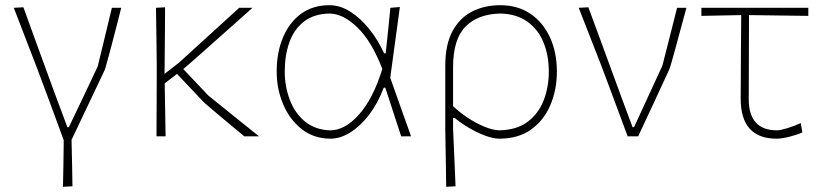

<svg xmlns="http://www.w3.org/2000/svg" viewBox="-20 -524 3160 738"><path d="M222 194Q223 149 223.8 106.2Q224.5 63.5 225 15Q206.5 -35.5 187.5 -87Q168.5 -138.5 150.5 -187L117.5 -275Q97 -328.5 75.2 -384.5Q53.5 -440.5 33 -494L70 -496Q96.5 -422.5 128.2 -335.5Q160 -248.5 188.5 -170.5L239 -35H244.5Q273 -94.5 300.5 -152Q328 -209.5 355.5 -268.5Q369 -323.5 382.8 -380.8Q396.5 -438 410 -494H446Q438.5 -464.5 428.5 -425.5Q418.5 -386.5 408.5 -348.5Q398.5 -310.5 391.2 -284.2Q384 -258 382 -254Q350.5 -187.5 319 -121.2Q287.5 -55 255 13.5Q256 62.5 257 104.5Q258 146.5 258.5 192Z M581.5 0Q582 -56.5 582 -108.5Q582 -160.5 582.5 -221V-271Q582 -332.5 581.2 -385.2Q580.5 -438 579.5 -494L614.5 -496Q614.5 -455 614 -408Q613.5 -361 613.2 -316.8Q613 -272.5 612.5 -240L668.5 -283.5Q746 -354 800.5 -403.8Q855 -453.5 899.5 -494H950.5Q929.5 -475 897.2 -446.5Q865 -418 829.8 -386.5Q794.5 -355 762.8 -327Q731 -299 709.5 -280Q688 -261 684.5 -258.5L780.5 -157Q823.5 -122 872 -83.2Q920.5 -44.5 975.5 0H919Q899 -16.5 873.2 -38Q847.5 -59.5 822.8 -80.2Q798 -101 780.8 -115.8Q763.5 -130.5 760.5 -134L660.5 -240L613 -203.5Q614 -148.5 614.8 -100.2Q615.5 -52 616.5 0Z M1251 9Q1186.5 9 1140 -27.5Q1093.5 -64 1068.5 -123Q1043.5 -182 1043.5 -249Q1043.5 -322.5 1067.8 -380.2Q1092 -438 1137.2 -471Q1182.5 -504 1246 -504Q1287.5 -504 1327 -478.8Q1366.5 -453.5 1400 -411.5Q1433.5 -369.5 1456.5 -319H1462.5Q1468 -369.5 1472.5 -413.5Q1477 -457.5 1480.5 -494L1517 -497Q1508 -430 1498.5 -361Q1489 -292 1480 -225Q1499.5 -169 1519.8 -112.8Q1540 -56.5 1560 0H1522Q1506.5 -47 1491.5 -93.5Q1476.5 -140 1461 -187H1455Q1432.5 -127 1398.8 -83Q1365 -39 1326.5 -15Q1288 9 1251 9ZM1251 -23Q1307.5 -24 1361.2 -85.2Q1415 -146.5 1449.5 -259Q1409.5 -364 1354.5 -417.8Q1299.5 -471.5 1246 -472Q1185.5 -470.5 1147.5 -440.5Q1109.5 -410.5 1092 -360.5Q1074.5 -310.5 1074.5 -249Q1074.5 -192 1093.8 -140.8Q1113 -89.5 1152.2 -57Q1191.5 -24.5 1251 -23Z M1695 194Q1694.5 141.5 1693.5 88.2Q1692.5 35 1691.5 -29V-271Q1691.5 -352.5 1719.2 -404Q1747 -455.5 1794.8 -479.8Q1842.5 -504 1903 -504Q1970 -504 2018.8 -471Q2067.5 -438 2094 -380.2Q2120.5 -322.5 2120.5 -249Q2120.5 -179.5 2095.8 -120.8Q2071 -62 2021.8 -26.5Q1972.5 9 1899.5 9Q1876.5 9 1845.8 -2.2Q1815 -13.5 1783.8 -31.8Q1752.5 -50 1727.5 -71H1721.5V-29Q1724 32 1726.5 84.8Q1729 137.5 1731 192ZM1899.5 -23Q1966.5 -24.5 2008.5 -56.2Q2050.5 -88 2070 -139Q2089.5 -190 2089.5 -249Q2089.5 -310.5 2069.2 -360.5Q2049 -410.5 2007.5 -440.5Q1966 -470.5 1903 -472Q1816.5 -470 1769 -421.5Q1721.5 -373 1721.5 -265.5V-116Q1746 -92.5 1777.2 -71.8Q1808.5 -51 1840.8 -37.5Q1873 -24 1899.5 -23Z M2392.5 0Q2375.5 -46.5 2357.5 -94.5Q2339.5 -142.5 2323 -187L2290 -275Q2269 -328.5 2247.2 -384.5Q2225.5 -440.5 2204.5 -494L2241.5 -496Q2260.5 -445.5 2282.8 -384.2Q2305 -323 2328.5 -259.5Q2352 -196 2373.5 -137L2411.5 -35H2417L2526 -271.5Q2540 -326 2554.2 -382Q2568.5 -438 2582.5 -494H2618.5Q2610.5 -465 2600 -426.2Q2589.5 -387.5 2579.5 -350.2Q2569.5 -313 2562 -287Q2554.5 -261 2552.5 -257Q2522.5 -192.5 2492.8 -128.2Q2463 -64 2433 0Z M2965 9Q2827 9 2827 -145Q2827 -242 2828 -328Q2829 -414 2829 -466L2676 -463V-494H3087V-463Q3028 -464 2969 -464.5Q2910 -465 2859 -466Q2859 -385 2858.5 -304.5Q2858 -224 2858 -143Q2858 -23 2967 -23Q2978.5 -23 3005.2 -31Q3032 -39 3058 -51L3064 -15Q3047 -7 3016.5 1Q2986 9 2965 9Z"/></svg>

Font: Commissioner Loud Thin
Style: Regular
Weight: 100
Designer: Kostas Bartsokas
Foundry: Kostas Bartsokas
Version: Version 1.000; ttfautohint (v1.8.3)